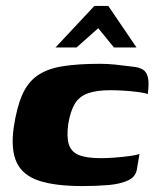

<svg xmlns="http://www.w3.org/2000/svg" viewBox="-20 -620 527 647"><path d="M258 7Q166 7 111.5 -11Q57 -29 36.5 -72Q16 -115 26 -189Q36 -257 54.5 -299.5Q73 -342 105.5 -365Q138 -388 189.5 -396.5Q241 -405 316 -405Q342 -405 367 -402.5Q392 -400 430 -395Q449 -393 461.5 -385.5Q474 -378 478.5 -359Q483 -340 478 -303Q468 -307 445 -310Q422 -313 397 -314.5Q372 -316 352 -316Q305 -316 276 -305.5Q247 -295 232 -270Q217 -245 210 -202Q204 -159 212 -133.5Q220 -108 246 -97.5Q272 -87 320 -87Q341 -87 367 -89Q393 -91 415.5 -94Q438 -97 450 -101L442 -54Q439 -25 412.5 -12.5Q386 0 346 3.5Q306 7 258 7ZM167 -460 298 -600H345L440 -460H364L311 -525L238 -460Z"/></svg>

Font: Genos ExtraBold
Style: Italic
Weight: 800
Italic angle: -8°
Version: Version 1.010